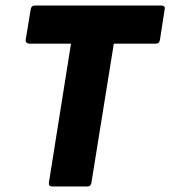

<svg xmlns="http://www.w3.org/2000/svg" viewBox="-20 -675 617 695"><path d="M170 0Q155 0 157 -14L237 -517H86Q80 -517 76 -521Q72 -525 73 -531L91 -641Q93 -655 106 -655H564Q570 -655 574 -652Q578 -649 576 -641L559 -531Q557 -517 544 -517H392L311 -14Q309 0 297 0Z"/></svg>

Font: Sofia Sans Semi Condensed Black
Style: Italic
Weight: 900
Italic angle: -9°
Version: Version 4.100